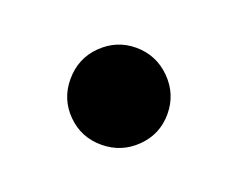

<svg xmlns="http://www.w3.org/2000/svg" viewBox="-44 -410 368 296"><g transform="rotate(20 139.5 -261.5)"><path d="M139 -182Q106 -182 83 -205Q60 -228 60 -261Q60 -295 83.5 -318Q107 -341 139 -341Q172 -341 195.5 -317.5Q219 -294 219 -261Q219 -228 195.5 -205Q172 -182 139 -182Z"/></g></svg>

Font: Frank Ruhl Libre Black
Style: Regular
Weight: 900
Designer: Yanek Iontef
Foundry: Fontef
Version: Version 6.004